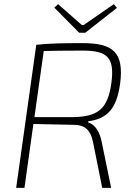

<svg xmlns="http://www.w3.org/2000/svg" viewBox="-20 -906 649 926"><path d="M391 -748 544 -868 529 -886 383 -785H375L260 -886L242 -869L362 -748ZM559 -500C580 -655 524 -698 378 -698C277 -698 227 -697 155 -690L58 0H98L141 -308L336 -304C386 -304 417 -282 429 -219L473 0H516L471 -219C462 -268 440 -305 405 -316V-321C497 -333 542 -381 559 -500ZM329 -341H146L191 -660C229 -661 296 -662 378 -662C498 -662 534 -629 517 -504C499 -377 450 -343 329 -341Z"/></svg>

Font: Exo 2 Extra Light
Style: Italic
Weight: 250
Italic angle: -8°
Designer: Natanael Gama
Version: Version 1.001;PS 001.001;hotconv 1.0.88;makeotf.lib2.5.64775